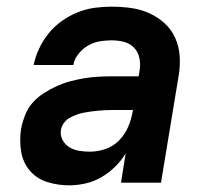

<svg xmlns="http://www.w3.org/2000/svg" viewBox="-20 -548 640 576"><path d="M187 8Q153 8 121.5 -2Q90 -12 69.5 -36Q49 -60 43.5 -93Q38 -126 43 -160Q47 -181 55 -202Q63 -223 77.5 -239.5Q92 -256 111.5 -268.5Q131 -281 151 -290Q171 -299 192 -304.5Q213 -310 234.5 -313.5Q256 -317 277 -318Q298 -319 318 -319H396L399 -338Q402 -356 398 -374.5Q394 -393 381.5 -405.5Q369 -418 351.5 -422.5Q334 -427 315 -427Q297 -427 279 -424Q261 -421 244.5 -411.5Q228 -402 215.5 -386.5Q203 -371 200 -353H81Q86 -378 97.5 -402.5Q109 -427 126 -448Q143 -469 165.5 -485Q188 -501 213 -511Q238 -521 263.5 -524.5Q289 -528 314 -528Q344 -528 373 -524Q402 -520 427.5 -508.5Q453 -497 473.5 -478.5Q494 -460 505.5 -434.5Q517 -409 519 -380Q521 -351 516 -321L463 0H343L357 -88Q344 -66 325 -47.5Q306 -29 283.5 -16Q261 -3 236 2.5Q211 8 187 8ZM250 -93Q273 -93 296.5 -101Q320 -109 337.5 -127Q355 -145 364.5 -167.5Q374 -190 378 -213L379 -218H318Q308 -218 297 -217.5Q286 -217 275 -216Q264 -215 253 -213.5Q242 -212 231.5 -210Q221 -208 210 -204Q199 -200 189 -194.5Q179 -189 172 -179.5Q165 -170 163 -159Q160 -143 167.5 -128.5Q175 -114 188.5 -106Q202 -98 218 -95.5Q234 -93 250 -93Z"/></svg>

Font: Iosevka SS04 Extended
Style: Bold Italic
Weight: 700
Width: 7
Italic angle: -9°
Monospace: yes
Designer: Belleve Invis
Foundry: Belleve Invis
Version: Version 19.0.0; ttfautohint (v1.8.4)